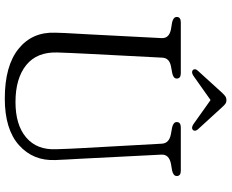

<svg xmlns="http://www.w3.org/2000/svg" viewBox="-100 -826 942 781"><g transform="rotate(90 370.5 -435.0)"><path d="M582.5 -288 564 -622.5Q562.5 -652.5 526 -659.5L498.5 -664.5Q476 -669.5 476 -683.5Q476 -700 498 -700H674Q695.5 -700 695.5 -683.5Q695.5 -669.5 673 -664.5L646.5 -660Q606.5 -652.5 608.5 -620.5L625.5 -287Q627 -262.5 628.2 -239Q629.5 -215.5 630.5 -190Q634.5 -99.5 570 -41.8Q505.5 16 380.5 16Q247.5 16 178.2 -39.8Q109 -95.5 112.5 -189Q112.5 -204.5 113.8 -228.2Q115 -252 116.5 -277.2Q118 -302.5 119 -322L134.5 -622Q136 -653 98 -660L71 -664.5Q48.5 -669.5 48.5 -683.5Q48.5 -700 70.5 -700H277Q299 -700 299 -683.5Q299 -669.5 276.5 -665L249.5 -660Q215 -653.5 214 -624L198.5 -324.5Q196.5 -286.5 195.2 -256Q194 -225.5 193 -199Q190 -115 244.2 -71.2Q298.5 -27.5 394.5 -27.5Q488 -27.5 539 -71.2Q590 -115 586.5 -193Q585.5 -226 584.5 -247.5Q583.5 -269 582.5 -288ZM507.5 -748.5Q499 -742 485 -751L386.5 -821L287.5 -751Q273.5 -742 265 -748.5Q261.5 -751 261.2 -756.8Q261 -762.5 266.5 -768.5L356.5 -867.5Q364.5 -876 371 -880.8Q377.5 -885.5 387 -885.5Q396 -885.5 402.2 -880.8Q408.5 -876 416 -867.5L506.5 -768.5Q511.5 -762.5 511.2 -756.8Q511 -751 507.5 -748.5Z"/></g></svg>

Font: Fraunces 9pt S050 Light
Style: Regular
Weight: 300
Version: Version 1.000; ttfautohint (v1.8.3)